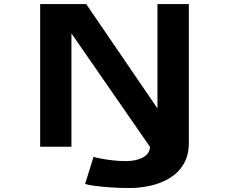

<svg xmlns="http://www.w3.org/2000/svg" viewBox="-20 -720 1140 942"><path d="M616 202.5Q569.5 202.5 525 199.5Q480.5 196.5 446.2 192Q412 187.5 397.5 182.5L439 49.5Q449 53 475 58Q501 63 533.8 66.8Q566.5 70.5 596.5 70.5Q649 70.5 682.2 51.8Q715.5 33 715.5 0L330.5 -556V0H177V-700H403L752.5 -188V-700H906.5V-20Q906.5 42.5 880.8 85.2Q855 128 812.5 153.8Q770 179.5 718.5 191Q667 202.5 616 202.5Z"/></svg>

Font: Trispace Expanded SemiBold
Style: Regular
Weight: 600
Width: 7
Designer: Tyler Finck
Foundry: Etcetera Type Company
Version: Version 1.210; ttfautohint (v1.8.3)